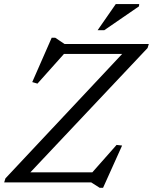

<svg xmlns="http://www.w3.org/2000/svg" viewBox="-34 -891 746 938"><path d="M693 -676 687 -656.5 102 -36 98.5 -49H417L535.5 -183L562.5 -180L469.5 26.5H453L411.5 0H-13.5L-7.5 -19.5L575 -640.5L578.5 -627.5H278.5L149 -482.5L123.5 -490L218.5 -706.5H236L281.5 -676ZM443 -743.5 531.5 -871H646L645 -860L475.5 -743.5Z"/></svg>

Font: Newsreader 16pt 16pt
Style: Italic
Weight: 400
Italic angle: -17°
Version: Version 1.003